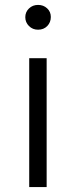

<svg xmlns="http://www.w3.org/2000/svg" viewBox="-20 -762 309 782"><path d="M99 0V-525H170V0ZM135 -641Q113 -641 98 -656Q83 -671 83 -692Q83 -713 98 -727.5Q113 -742 135 -742Q157 -742 172 -728Q187 -714 187 -693Q187 -671 172.5 -656Q158 -641 135 -641Z"/></svg>

Font: Montserrat Thin
Style: Regular
Weight: 400
Version: Version 9.000